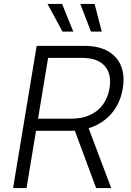

<svg xmlns="http://www.w3.org/2000/svg" viewBox="-20 -962 670 982"><path d="M46.9 0 167.5 -727.5H409.2Q485.4 -727.5 533.2 -699.7Q581.1 -671.9 599.9 -622.6Q618.7 -573.2 607.9 -509.3Q597.2 -444.8 562 -396.2Q526.9 -347.7 469.7 -320.3Q412.6 -293 336.9 -293H133.3L143.6 -355H344.2Q399.9 -355 440.9 -374Q481.9 -393.1 507.1 -428Q532.2 -462.9 540 -509.8Q552.2 -582.5 515.9 -624.3Q479.5 -666 397.9 -666H226.1L115.7 0ZM471.7 0 349.6 -328.6H424.8L548.8 0ZM445.3 -800.3 390.6 -941.9H463.9L500.5 -800.3ZM299.8 -800.3 223.1 -941.9H297.4L355 -800.3Z"/></svg>

Font: Inter 18pt Light
Style: Italic
Weight: 300
Italic angle: -9.3988°
Designer: Rasmus Andersson
Foundry: rsms
Version: Version 4.001;git-66647c0bb